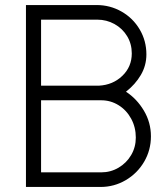

<svg xmlns="http://www.w3.org/2000/svg" viewBox="-20 -742 663 762"><path d="M83 0H379Q433 0 479 -27Q525 -54 552 -100Q579 -146 579 -201Q579 -256 551 -303Q523 -350 480 -378Q517 -407 539 -444.5Q561 -482 561 -526Q561 -580 534.5 -625Q508 -670 462.5 -696Q417 -722 363 -722H83ZM143 -344H382Q419 -344 450.5 -324.5Q482 -305 500.5 -271Q519 -237 519 -196Q519 -158 500.5 -126.5Q482 -95 450.5 -76.5Q419 -58 382 -58H143ZM143 -664H366Q403 -664 434.5 -646.5Q466 -629 484.5 -598.5Q503 -568 503 -530Q503 -477 465.5 -441Q428 -405 373 -402H143Z"/></svg>

Font: SUIT Light
Style: Regular
Weight: 300
Designer: Sunn Youn; Korean Glyphs from Source Han Sans (Sandoll Communications; Soo-young Jang, Joo-yeon Kang)
Foundry: Sunn
Version: Version 1.006